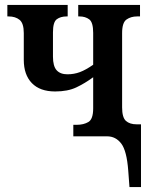

<svg xmlns="http://www.w3.org/2000/svg" viewBox="-20 -556 608 783"><path d="M503 140Q497 59 474.5 29.5Q452 0 417 0H279V-47H293Q321 -47 340.5 -58.5Q360 -70 360 -114V-241Q326 -216 291 -199.5Q256 -183 205 -183Q143 -183 110 -217Q77 -251 77 -312V-421Q77 -461 60 -475Q43 -489 15 -489H10V-536H256V-489H252Q227 -489 211.5 -477.5Q196 -466 196 -424V-325Q196 -286 211 -269.5Q226 -253 255 -253Q282 -253 306 -262Q330 -271 360 -292V-422Q360 -465 344 -477Q328 -489 304 -489H299V-536H551V-489H539Q514 -489 496 -476.5Q478 -464 478 -421V-118Q478 -77 493.5 -63Q509 -49 537 -49H555V207H508Z"/></svg>

Font: Noto Serif Condensed SemiBold
Style: Regular
Weight: 600
Width: 3
Designer: Monotype Design Team
Foundry: Monotype Imaging Inc.
Version: Version 2.013